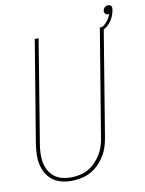

<svg xmlns="http://www.w3.org/2000/svg" viewBox="-93 -904 738 976"><g transform="rotate(-10 276.5 -415.5)"><path d="M196 8Q169 8 144 1.5Q119 -5 99.5 -20Q80 -35 67.5 -56.5Q55 -78 49.5 -103Q44 -128 45 -155Q46 -182 50 -208L137 -735H157L70 -205Q66 -181 65 -157.5Q64 -134 68 -111.5Q72 -89 82.5 -69.5Q93 -50 110 -36Q127 -22 149.5 -16Q172 -10 196 -10Q218 -10 241 -14.5Q264 -19 285 -30.5Q306 -42 323 -59.5Q340 -77 352.5 -97.5Q365 -118 372 -140Q379 -162 382 -185L473 -735H493L402 -182Q398 -157 390.5 -133Q383 -109 369 -86.5Q355 -64 336 -45Q317 -26 294 -14Q271 -2 245.5 3Q220 8 196 8ZM481 -717V-718L475 -730Q495 -739 510 -756.5Q525 -774 532 -795Q530 -794 528.5 -794Q527 -794 525 -794Q517 -794 511.5 -800.5Q506 -807 507 -816Q508 -821 510 -825Q512 -829 516 -832.5Q520 -836 524.5 -837.5Q529 -839 533 -839Q538 -839 542.5 -837.5Q547 -836 549.5 -832.5Q552 -829 552.5 -824Q553 -819 552 -814Q550 -800 544.5 -785Q539 -770 530 -757Q521 -744 508.5 -733.5Q496 -723 481 -717Z"/></g></svg>

Font: Iosevka Thin Oblique
Style: Regular
Weight: 100
Italic angle: -9°
Monospace: yes
Designer: Belleve Invis
Foundry: Belleve Invis
Version: Version 32.5.0; ttfautohint (v1.8.4)